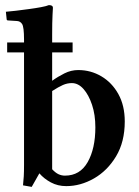

<svg xmlns="http://www.w3.org/2000/svg" viewBox="-20 -718 545 751"><path d="M264 -552V-513H184V-402Q206 -418 232 -431Q258 -444 286 -444Q335 -444 376.5 -419.5Q418 -395 443 -350Q468 -305 468 -243Q468 -163 434 -106.5Q400 -50 347.5 -20Q295 10 239 10Q206 10 179 -4.5Q152 -19 134 -40L104 13L70 7Q72 -11 73 -28.5Q74 -46 74 -74V-513H8V-552H74V-563Q74 -612 66.5 -624Q59 -636 44 -636L12 -638Q6 -638 6 -643L3 -672Q18 -673 42.5 -676Q67 -679 93 -682.5Q119 -686 140.5 -690Q162 -694 171 -698Q187 -698 187 -688Q187 -688 185.5 -660Q184 -632 184 -583V-552ZM184 -56Q197 -42 209 -36.5Q221 -31 234 -31Q293 -31 323 -84Q353 -137 353 -220Q353 -269 340 -308Q327 -347 306.5 -370Q286 -393 261 -393Q243 -393 226 -385.5Q209 -378 184 -362Z"/></svg>

Font: Libertinus Serif SemiBold
Style: Regular
Weight: 600
Designer: Philipp H. Poll, Khaled Hosny
Foundry: Caleb Maclennan
Version: Version 7.051;RELEASE